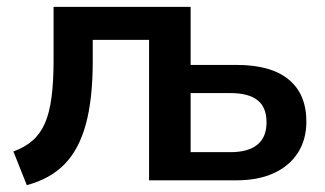

<svg xmlns="http://www.w3.org/2000/svg" viewBox="-20 -525 945 559"><path d="M58 14 19 -84Q52 -96 74.5 -115.5Q97 -135 110.5 -165.5Q124 -196 130 -241.5Q136 -287 136 -350V-505H535V-336H668Q769 -336 820.5 -293.5Q872 -251 872 -171Q872 -119 847.5 -80.5Q823 -42 777.5 -21Q732 0 668 0H414V-409H250V-346Q250 -237 230 -163.5Q210 -90 168 -47Q126 -4 58 14ZM535 -82H651Q702 -82 729 -103.5Q756 -125 756 -169Q756 -213 729.5 -233.5Q703 -254 651 -254H535Z"/></svg>

Font: Mulish ExtraLight
Style: Regular
Weight: 200
Designer: Vernon Adams
Foundry: Vernon Adams
Version: Version 3.603